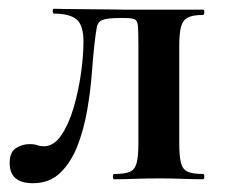

<svg xmlns="http://www.w3.org/2000/svg" viewBox="-20 -408 514 437"><path d="M55 9Q2 9 2 -37Q2 -62 16.5 -71Q31 -80 47 -80Q58 -80 65 -77.5Q72 -75 80 -75Q102 -75 119 -99.5Q136 -124 147 -161Q158 -198 164 -239Q170 -280 170 -313Q170 -351 154 -364Q138 -377 103 -377Q100 -377 100 -382.5Q100 -388 103 -388Q111 -388 133.5 -387.5Q156 -387 183 -387Q210 -387 232.5 -386.5Q255 -386 264 -386H442Q445 -386 445 -380Q445 -374 442 -374Q419 -374 407.5 -368Q396 -362 392 -347Q388 -332 388 -303V-81Q388 -52 392 -37Q396 -22 407.5 -17Q419 -12 442 -12Q445 -12 445 -6Q445 0 442 0Q421 0 395.5 -1Q370 -2 343 -2Q315 -2 288 -1Q261 0 240 0Q237 0 237 -6Q237 -12 240 -12Q264 -12 275.5 -17Q287 -22 291 -37Q295 -52 295 -81V-305Q295 -336 294 -348.5Q293 -361 286.5 -364Q280 -367 265 -367H253Q226 -367 214.5 -363Q203 -359 200.5 -346.5Q198 -334 195 -308Q192 -281 189 -241Q186 -201 178.5 -157.5Q171 -114 156.5 -76.5Q142 -39 117.5 -15Q93 9 55 9Z"/></svg>

Font: Cormorant Light
Style: Regular
Weight: 300
Designer: Christian Thalmann (Catharsis Fonts)
Foundry: Catharsis Fonts
Version: Version 4.000